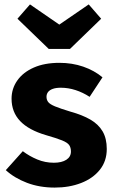

<svg xmlns="http://www.w3.org/2000/svg" viewBox="-20 -833 523 870"><path d="M249.2 -548.3Q307.1 -548.3 357.2 -531Q407.4 -513.6 444.4 -482.7L386.1 -394.2Q355.5 -414.1 322.3 -424.8Q289.2 -435.5 255.3 -435.5Q234 -435.5 219.5 -430.4Q205 -425.3 197.8 -416.1Q190.7 -406.8 190.7 -394.5Q190.7 -381 198.1 -371Q205.5 -360.9 229.2 -351Q253 -341.1 300 -326.9Q352.8 -312.3 389.4 -291.2Q425.9 -270.1 444.8 -238Q463.8 -205.8 463.8 -158Q463.8 -103 432.4 -63.7Q401 -24.5 347.6 -3.8Q294.2 17 227.7 17Q158.9 17 102 -4.7Q45.1 -26.4 6.3 -62L83.3 -147.9Q113.5 -125.1 149 -110.4Q184.6 -95.6 223.9 -95.6Q259.7 -95.6 280.5 -109Q301.4 -122.4 301.4 -146.4Q301.4 -164.3 293.4 -175.7Q285.4 -187.1 261.1 -196.9Q236.8 -206.8 188.9 -220.5Q110.2 -243.5 71.3 -284.4Q32.4 -325.3 32.4 -385.9Q32.4 -431.6 58.7 -468.7Q84.9 -505.7 133.5 -527Q182.1 -548.3 249.2 -548.3ZM248.7 -721.5 382 -813 438.4 -748.1 297.2 -611.4H200.7L59.1 -748.1L115.9 -813Z"/></svg>

Font: Fira Sans Variable
Style: Regular
Weight: 400
Designer: Carrois Corporate & Edenspiekermann AG
Foundry: Carrois Corporate GbR & Edenspiekermann AG
Version: Version 4.202